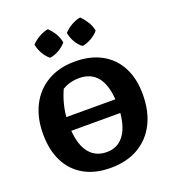

<svg xmlns="http://www.w3.org/2000/svg" viewBox="-161 -1026 1041 1159"><g transform="rotate(-20 360.0 -446.5)"><path d="M351 12Q252 12 181.5 -28Q111 -68 73.5 -142Q36 -216 36 -319Q36 -424 76 -502Q116 -580 190 -623Q264 -666 365 -666Q465 -666 536.5 -626.5Q608 -587 646 -514Q684 -441 684 -341Q684 -232 644 -153Q604 -74 529.5 -31Q455 12 351 12ZM247 -534Q211 -455 203 -368H518Q504 -563 355 -563Q295 -563 247 -534ZM362 -86Q429 -86 469 -135.5Q509 -185 518 -280H203Q210 -186 250.5 -136Q291 -86 362 -86ZM279 -905Q303 -883 319 -855.5Q335 -828 340 -798Q321 -775 292.5 -758.5Q264 -742 234 -738Q211 -756 194.5 -784.5Q178 -813 172 -845Q193 -867 221 -883Q249 -899 279 -905ZM487 -905Q509 -883 526 -855.5Q543 -828 548 -798Q529 -775 500 -758.5Q471 -742 442 -738Q418 -756 401.5 -784.5Q385 -813 380 -845Q401 -867 428.5 -883Q456 -899 487 -905Z"/></g></svg>

Font: Piazzolla SC
Style: Bold
Weight: 700
Designer: Juan Pablo del Peral
Foundry: Huerta Tipografica
Version: Version 1.330